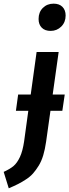

<svg xmlns="http://www.w3.org/2000/svg" viewBox="-85 -813 379 1050"><path d="M191.9 -644Q160.6 -644 143.3 -661.6Q126 -679.2 126 -709Q126 -746.6 149.4 -769.8Q172.9 -793 208 -793Q239.3 -793 256.6 -775.4Q273.9 -757.8 273.9 -728Q273.9 -691.4 250 -667.7Q226.1 -644 191.9 -644ZM235.8 -528.8 203.1 -295.9H269L255.9 -207H190.9L167 -37.1Q161.1 3.9 151.4 36.4Q141.6 68.8 126.5 93.3Q111.3 117.7 95.9 135.3Q80.6 152.8 56.9 168.2Q33.2 183.6 13.4 193.6Q-6.3 203.6 -37.1 216.8L-64.9 127Q-30.3 111.3 -10.7 94.7Q8.8 78.1 23.9 45.7Q39.1 13.2 46.9 -40L69.8 -207H2L14.2 -295.9H83L115.2 -528.8Z"/></svg>

Font: Fira Sans Compressed Medium
Style: Italic
Weight: 500
Width: 3
Italic angle: -8°
Designer: Carrois Corporate & Edenspiekermann AG
Foundry: Carrois Corporate GbR & Edenspiekermann AG
Version: Version 4.203;PS 004.203;hotconv 1.0.88;makeotf.lib2.5.64775